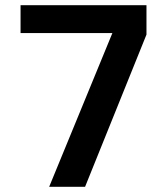

<svg xmlns="http://www.w3.org/2000/svg" viewBox="-20 -718 640 738"><path d="M59 -591H412L169 0H307L543 -585V-698H59Z"/></svg>

Font: Plexus Sans SemiBold
Style: Regular
Weight: 600
Version: Version 2.001;PS 002.001;hotconv 1.0.70;makeotf.lib2.5.58329